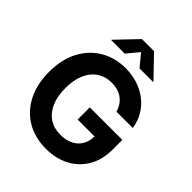

<svg xmlns="http://www.w3.org/2000/svg" viewBox="-257 -1101 1264 1264"><g transform="rotate(45 374.5 -469.0)"><path d="M386.7 9.8Q284.7 9.8 207.5 -35.6Q130.4 -81.1 87.2 -164.8Q43.9 -248.5 43.9 -362.8Q43.9 -481 88.9 -564.7Q133.8 -648.4 210.7 -692.9Q287.6 -737.3 383.8 -737.3Q445.3 -737.3 498.5 -719.5Q551.8 -701.7 593.3 -668.9Q634.8 -636.2 660.9 -591.1Q687 -545.9 694.8 -491.7H543Q535.6 -518.1 521.7 -539.1Q507.8 -560.1 487.8 -575Q467.8 -589.8 442.4 -597.4Q417 -605 386.2 -605Q329.6 -605 286.6 -576.9Q243.7 -548.8 219.5 -494.9Q195.3 -440.9 195.3 -364.3Q195.3 -287.1 219.2 -233.2Q243.2 -179.2 286.4 -150.9Q329.6 -122.6 388.2 -122.6Q440.4 -122.6 478.5 -141.6Q516.6 -160.6 536.6 -195.8Q556.6 -231 556.6 -278.3L588.9 -274.4H398.9V-387.7H701.7V-296.4Q701.7 -201.7 661.1 -133.1Q620.6 -64.5 549.6 -27.3Q478.5 9.8 386.7 9.8ZM311 -800.3H185.5V-803.7L323.7 -948.2H436.5L575.2 -803.7V-800.3H449.2L380.4 -883.3Z"/></g></svg>

Font: Inter 16pt
Style: Bold
Weight: 700
Version: Version 4.001;git-66647c0bb